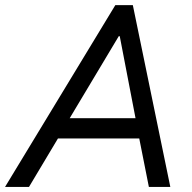

<svg xmlns="http://www.w3.org/2000/svg" viewBox="-59 -740 759 760"><path d="M397.5 -719.7H466.8L615.2 0H530.3L492.2 -191.9H170.4L55.7 0H-39.1ZM477.5 -272 415 -596.7H411.1L216.8 -272Z"/></svg>

Font: Reddit Sans Chocolate
Style: Italic
Weight: 400
Italic angle: -11.25°
Designer: Stephen Hutchings
Version: Version 1.013